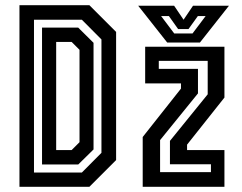

<svg xmlns="http://www.w3.org/2000/svg" viewBox="-20 -720 932 740"><path d="M55 0V-700H324.5L427.5 -597V-103L324.5 0ZM111 -55H295.5L371 -131V-568L295.5 -644H111ZM142 -86V-613.5H281.5L340.5 -555V-144L281.5 -86ZM196.5 -141.5H256L286.5 -172V-528L256 -558.5H196.5ZM530 0V-192L677.5 -378.5V-398.5H539.5V-540H845V-344L701 -162.5V-141.5H845V0ZM597 -56.5H793V-87H635V-177L780.5 -356.5V-485.5H592V-454.5H743V-360L597 -180ZM624.5 -556 512.5 -698H651L687.5 -644L724 -698H862.5L750.5 -556ZM651.5 -591H722L772.5 -658H742.5L706.5 -608H666.5L631 -658H601Z"/></svg>

Font: Tourney Condensed SemiBold
Style: Regular
Weight: 600
Width: 3
Designer: Tyler Finck
Foundry: Etcetera Type Co
Version: Version 1.010; ttfautohint (v1.8.3)